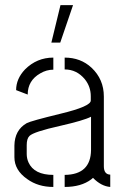

<svg xmlns="http://www.w3.org/2000/svg" viewBox="-20 -742 494 761"><path d="M183.6 -573.2 219.7 -721.7H269.5L218.8 -573.2ZM37.1 -119.1Q37.1 -67.4 87.9 -32.2Q130.9 -1 191.4 -1V-48.8Q115.2 -48.8 92.8 -98.6Q85.9 -114.3 85.9 -131.8V-167Q85.9 -192.4 96.7 -203.1Q113.3 -219.7 218.8 -243.2Q312.5 -264.6 340.8 -279.3V-147.5Q339.8 -49.8 236.3 -48.8V-1Q301.8 -1 341.8 -31.2Q345.7 -34.2 348.6 -37.1Q380.9 -3.9 417 -1V-49.8Q391.6 -50.8 391.6 -83V-359.4Q391.6 -427.7 342.8 -473.6Q299.8 -513.7 236.3 -513.7V-466.8Q284.2 -466.8 316.4 -427.7Q339.8 -398.4 339.8 -360.4V-343.8Q340.8 -320.3 218.8 -291Q102.5 -262.7 85.9 -253.9Q38.1 -226.6 37.1 -165ZM43.9 -384.8 89.8 -367.2Q89.8 -422.9 139.6 -451.2Q164.1 -465.8 191.4 -465.8V-513.7Q126 -513.7 79.1 -466.8Q43.9 -429.7 43.9 -384.8Z"/></svg>

Font: Post No Bills Colombo
Style: Regular
Weight: 400
Designer: Kosala Senevirathne, Siva Puranthara, Lasantha Premarathna, Tharique Azeez
Foundry: Mooniak
Version: Version 1.220 ; ttfautohint (v1.6)